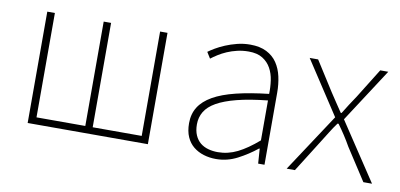

<svg xmlns="http://www.w3.org/2000/svg" viewBox="-58 -711 1866 895"><g transform="rotate(10 875.0 -263.5)"><path d="M105 -527H141V-33H372V-527H407V-33H639V-527H674V0H105Z M998 13Q967 13 939.5 4.5Q912 -4 891 -21Q870 -38 858 -65Q846 -92 846 -130Q846 -174 866.5 -206.5Q887 -239 929 -263Q971 -287 1036 -303Q1101 -319 1190 -329Q1191 -361 1186.5 -392.5Q1182 -424 1168 -449.5Q1154 -475 1128.5 -491Q1103 -507 1062 -507Q1034 -507 1008.5 -501Q983 -495 961 -485.5Q939 -476 921 -464.5Q903 -453 890 -443L872 -472Q884 -481 903.5 -492.5Q923 -504 948 -514.5Q973 -525 1002.5 -532.5Q1032 -540 1064 -540Q1110 -540 1141.5 -524Q1173 -508 1191.5 -480.5Q1210 -453 1218 -417Q1226 -381 1226 -341V0H1196L1191 -70H1188Q1147 -37 1099 -12Q1051 13 998 13ZM1001 -20Q1049 -20 1093.5 -42Q1138 -64 1190 -109V-298Q1104 -289 1045.5 -274Q987 -259 951 -238.5Q915 -218 899 -191Q883 -164 883 -131Q883 -101 892.5 -79.5Q902 -58 918 -45Q934 -32 955.5 -26Q977 -20 1001 -20Z M1512 -275 1347 -527H1387L1476 -387Q1490 -365 1504.5 -344Q1519 -323 1534 -300H1538Q1552 -323 1565.5 -344Q1579 -365 1594 -387L1681 -527H1719L1554 -273L1735 0H1694L1596 -151Q1582 -176 1566 -200.5Q1550 -225 1533 -248H1528Q1511 -225 1496 -200.5Q1481 -176 1465 -151L1370 0H1331Z"/></g></svg>

Font: SpoqaHanSansJP-Thin
Style: Regular
Weight: 250
Designer: [Source Han Sans]
Ryoko NISHIZUKA  (kana & ideographs); Paul D. Hunt (Latin, Greek & Cyrillic); Wenlong ZHANG  (bopomofo
Foundry: Spoqa (http://bi.spoqa.com)
Version: Version 1.002.20150607